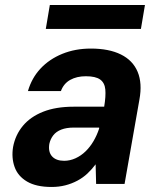

<svg xmlns="http://www.w3.org/2000/svg" viewBox="-20 -731 631 763"><path d="M185 12Q124 12 87.5 -9.5Q51 -31 38 -67.5Q25 -104 32 -147Q41 -195 71 -231Q101 -267 151.5 -287Q202 -307 273 -307H394Q401 -349 398.5 -375.5Q396 -402 378 -415Q360 -428 321 -428Q285 -428 259 -413.5Q233 -399 222 -369H91Q106 -421 141 -458.5Q176 -496 227.5 -517Q279 -538 341 -538Q413 -538 460.5 -514.5Q508 -491 527 -445.5Q546 -400 534 -335L475 0H362L360 -78Q345 -58 327.5 -41.5Q310 -25 287.5 -13Q265 -1 239.5 5.5Q214 12 185 12ZM235 -92Q258 -92 280 -102Q302 -112 320 -129.5Q338 -147 351.5 -170Q365 -193 374 -220V-224H273Q244 -224 223.5 -216Q203 -208 191.5 -193Q180 -178 176 -159Q171 -127 187 -109.5Q203 -92 235 -92ZM162 -616 178 -711H556L540 -616Z"/></svg>

Font: DM Sans 9pt
Style: Bold Italic
Weight: 700
Italic angle: -10°
Version: Version 4.004;gftools[0.9.30]